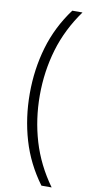

<svg xmlns="http://www.w3.org/2000/svg" viewBox="-110 -850 522 1111"><g transform="rotate(10 151.0 -294.0)"><path d="M220 220Q137 107.5 99 -22Q61 -151.5 61 -294Q61 -436.5 99 -566Q137 -695.5 220 -808H280Q196.5 -692 158.2 -563Q120 -434 120 -294Q120 -154 158.2 -25Q196.5 104 280 220Z"/></g></svg>

Font: Encode Sans Semi Condensed Light
Style: Regular
Weight: 300
Width: 4
Designer: Multiple Designers
Foundry: Impallari Type
Version: Version 3.000; ttfautohint (v1.8.3) -l 8 -r 50 -G 200 -x 14 